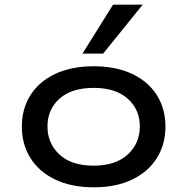

<svg xmlns="http://www.w3.org/2000/svg" viewBox="-20 -788 797 817"><path d="M379 9Q284 9 215 -24Q146 -57 109.5 -115.5Q73 -174 73 -249Q73 -325 109.5 -383Q146 -441 215 -473.5Q284 -506 378 -506Q474 -506 542.5 -473.5Q611 -441 647.5 -383Q684 -325 684 -249Q684 -174 647.5 -115.5Q611 -57 542.5 -24Q474 9 379 9ZM378 -83Q472 -83 523.5 -130.5Q575 -178 575 -250Q575 -322 523.5 -368Q472 -414 379 -414Q284 -414 233 -368Q182 -322 182 -250Q182 -178 233 -130.5Q284 -83 378 -83ZM331 -560 461 -768H587L419 -560Z"/></svg>

Font: Nunito Sans 7pt Expanded Medium
Style: Regular
Weight: 500
Width: 7
Designer: Vernon Adams
Foundry: Vernon Adams
Version: Version 3.101;gftools[0.9.27]